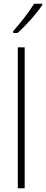

<svg xmlns="http://www.w3.org/2000/svg" viewBox="-20 -1015 248 1035"><path d="M208 -988V-995H164C134 -947 94 -896 51 -847V-837H74C118 -875 177 -941 208 -988ZM113 0V-760H76V0Z"/></svg>

Font: Noto Sans Ethiopic Condensed ExtraLight
Style: Regular
Weight: 200
Width: 3
Designer: Monotype Design Team
Foundry: Monotype Imaging Inc.
Version: Version 2.102